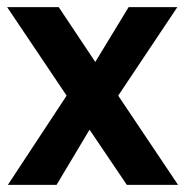

<svg xmlns="http://www.w3.org/2000/svg" viewBox="-22 -516 517 536"><path d="M0 0 164 -249 -2 -496H142L244 -343L337 -496H473L308 -249L475 0H332L228 -154L136 0Z"/></svg>

Font: Rethink Sans
Style: Bold
Weight: 700
Designer: The Rethink Sans project authors (Hans Thiessen). DM Sans designed by Colophon Foundry.
Foundry: Rethink Communications LLC
Version: Version 1.001